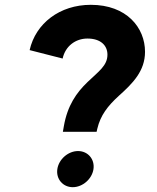

<svg xmlns="http://www.w3.org/2000/svg" viewBox="-20 -777 653 797"><path d="M245 -253 241 -230H381L384 -243C397 -298 427 -337 473 -379C531 -431 582 -482 582 -562C582 -662 506 -757 357 -757C228 -757 128 -680 103 -569L240 -534C251 -585 293 -617 343 -617C397 -617 426 -589 426 -550C426 -505 390 -481 344 -437C297 -392 260 -339 245 -253ZM218 -75C212 -34 241 0 282 0C323 0 362 -34 368 -75C374 -116 345 -150 304 -150C263 -150 224 -116 218 -75Z"/></svg>

Font: Mluvka ExtraBold
Style: Italic
Weight: 800
Italic angle: -8°
Designer: Modified by Jiří Krblich, Original typeface by Gumpita Rahayu
Foundry: Gumpita Rahayu & Jiří Krblich
Version: Version 2.000;Glyphs 3.1.1 (3134)